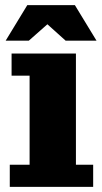

<svg xmlns="http://www.w3.org/2000/svg" viewBox="-20 -726 398 746"><path d="M18 0V-86H95V-432H25V-518H275V-86H342V0ZM2 -568 86 -706H271L355 -568H235L126 -666H203L92 -568Z"/></svg>

Font: Montagu Slab
Style: Bold
Weight: 700
Designer: Florian Karsten
Foundry: Florian Karsten
Version: Version 1.000